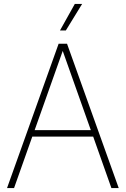

<svg xmlns="http://www.w3.org/2000/svg" viewBox="-20 -964 644 984"><path d="M16 0 280.5 -740H323.5L588.5 0H551L457.5 -264H145.5L52 0ZM157.5 -297H445.5L301.5 -703ZM287.5 -808 363.5 -944H401L317.5 -808Z"/></svg>

Font: Encode Sans SemiCondensed SemiCondensed Thin
Style: Regular
Weight: 100
Width: 4
Designer: Multiple Designers
Foundry: Impallari Type
Version: Version 3.000; ttfautohint (v1.8.3) -l 8 -r 50 -G 200 -x 14 